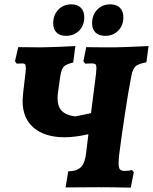

<svg xmlns="http://www.w3.org/2000/svg" viewBox="-20 -862 704 884"><path d="M664 -650 654 -575Q618 -569 604.5 -557Q591 -545 585 -514Q571 -442 555 -336.5Q539 -231 529 -152Q526 -127 526 -111Q526 -90 532 -82.5Q538 -75 554 -75Q570 -75 588 -79L596 -69L582 2Q504 0 433 0L282 1L294 -73Q335 -74 353.5 -93.5Q372 -113 377 -161L387 -244Q325 -230 278 -230Q187 -230 135.5 -273.5Q84 -317 84 -397Q84 -407 86 -429L98 -532Q99 -538 99 -548Q99 -561 95.5 -565.5Q92 -570 83 -570L57 -569L49 -580L64 -645L168 -644Q185 -644 210 -645Q235 -646 267 -647L327 -650L317 -574Q285 -567 273.5 -555Q262 -543 257 -508L248 -443Q245 -425 245 -411Q245 -371 265 -351Q285 -331 327 -326L399 -341L422 -521L424 -549Q424 -562 419.5 -566Q415 -570 403 -570L372 -569L364 -580L377 -645Q408 -644 507 -644Q540 -644 664 -650ZM225 -755Q225 -793 248.5 -817.5Q272 -842 309 -842Q337 -842 352.5 -826Q368 -810 368 -783Q368 -745 344.5 -721Q321 -697 284 -697Q255 -697 240 -712.5Q225 -728 225 -755ZM404 -755Q404 -793 427.5 -817.5Q451 -842 488 -842Q517 -842 532.5 -826Q548 -810 548 -783Q548 -745 524.5 -721Q501 -697 464 -697Q435 -697 419.5 -712.5Q404 -728 404 -755Z"/></svg>

Font: Alegreya SC ExtraBold
Style: Italic
Weight: 800
Italic angle: -7°
Designer: Juan Pablo del Peral
Foundry: Huerta Tipografica
Version: Version 2.007; ttfautohint (v1.6)